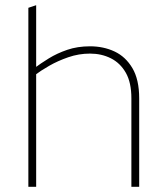

<svg xmlns="http://www.w3.org/2000/svg" viewBox="-20 -718 639 738"><path d="M89 -688 119 -698V0H89ZM326 -512Q283 -512 242.5 -498Q202 -484 169 -465Q136 -446 115 -430L112 -456Q136 -474 167.5 -493.5Q199 -513 238.5 -526.5Q278 -540 326 -540Q378 -540 420.5 -520Q463 -500 489 -456Q515 -412 515 -340V0H485V-340Q485 -401 463.5 -438.5Q442 -476 406 -494Q370 -512 326 -512Z"/></svg>

Font: Roundo Variable
Style: Regular
Weight: 200
Designer: Shiva Nallaperumal
Foundry: Indian Type Foundry
Version: Version 2.000